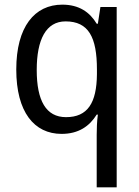

<svg xmlns="http://www.w3.org/2000/svg" viewBox="-20 -566 599 826"><path d="M396 14V240H482V-536H412L401 -464H396C366 -514 320 -546 248 -546C129 -546 50 -451 50 -267C50 -84 127 10 245 10C318 10 365 -23 396 -73H401C397 -44 396 -10 396 14ZM264 -62C178 -62 138 -133 138 -265C138 -396 178 -474 262 -474C361 -474 397 -406 397 -267V-247C396 -123 357 -62 264 -62Z"/></svg>

Font: Noto Sans Arabic SemCond
Style: Regular
Weight: 400
Width: 4
Designer: Monotype Design Team, Nadine Chahine, Nizar Qandah and Khaled Hosny
Foundry: Monotype Imaging Inc.
Version: Version 2.012